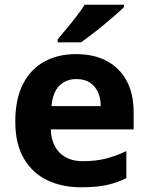

<svg xmlns="http://www.w3.org/2000/svg" viewBox="-20 -786 631 816"><path d="M303 -556Q379 -556 433.5 -527Q488 -498 518 -443Q548 -388 548 -308V-236H196Q198 -173 233.5 -137Q269 -101 332 -101Q385 -101 428 -111.5Q471 -122 517 -144V-29Q477 -9 432.5 0.5Q388 10 325 10Q243 10 180 -20.5Q117 -51 81 -113Q45 -175 45 -269Q45 -365 77.5 -428.5Q110 -492 168 -524Q226 -556 303 -556ZM304 -450Q261 -450 232.5 -422Q204 -394 199 -335H408Q408 -368 396.5 -394Q385 -420 362 -435Q339 -450 304 -450ZM507 -756Q493 -742 470 -722Q447 -702 420.5 -680Q394 -658 368.5 -638.5Q343 -619 324 -606H225V-619Q241 -638 262.5 -663.5Q284 -689 305 -716.5Q326 -744 340 -766H507Z"/></svg>

Font: Noto Sans Malayalam
Style: Regular
Weight: 400
Designer: Jelle Bosma - Monotype Design Team
Foundry: Monotype Imaging Inc.
Version: Version 2.103